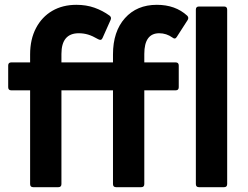

<svg xmlns="http://www.w3.org/2000/svg" viewBox="-20 -777 1031 797"><path d="M118 0Q105 0 105 -13V-402H27Q14 -402 14 -415V-505Q14 -518 27 -518H105V-551Q105 -614 129.5 -660.5Q154 -707 197 -732Q240 -757 297 -757Q338 -757 372 -745Q406 -733 435 -712Q444 -705 439 -694L406 -620Q401 -607 388 -614Q364 -628 345.5 -633.5Q327 -639 307 -639Q235 -639 235 -553V-518H449V-551Q449 -646 498.5 -701.5Q548 -757 631 -757Q708 -757 757 -712Q765 -704 759 -694L714 -624Q707 -612 696 -621Q671 -639 641 -639Q579 -639 579 -553V-518H709Q722 -518 722 -505V-415Q722 -402 709 -402H579V-13Q579 0 566 0H462Q449 0 449 -13V-402H235V-13Q235 0 222 0ZM806 0Q793 0 793 -13V-737Q793 -750 806 -750H910Q923 -750 923 -737V-13Q923 0 910 0Z"/></svg>

Font: LINE Seed Sans App
Style: Bold
Weight: 700
Designer: LINE VX Design & Dalton Maag Ltd & Sandoll Inc
Foundry: Dalton Maag Ltd
Version: Version 1.003